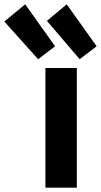

<svg xmlns="http://www.w3.org/2000/svg" viewBox="-151 -855 469 892"><path d="M206 -539V17H60V-539ZM67 -758 159 -835 298 -640 219 -580ZM-131 -755 -34 -835 105 -640 26 -580Z"/></svg>

Font: Repo
Style: Bold
Weight: 700
Designer: Stefan Peev
Foundry: Context Ltd
Version: Version 001.000